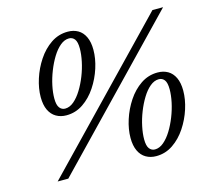

<svg xmlns="http://www.w3.org/2000/svg" viewBox="-99 -794 999 916"><g transform="rotate(-15 400.0 -336.5)"><path d="M78 0 726.5 -673H779L130.5 0ZM203 -326.5Q225.5 -326.5 246.5 -344.2Q267.5 -362 285.2 -390.8Q303 -419.5 316.5 -453.8Q330 -488 337.2 -522.5Q344.5 -557 344.5 -585.5Q344.5 -618.5 334 -632Q323.5 -645.5 306.5 -645.5Q284 -645.5 263 -628Q242 -610.5 224.2 -581.5Q206.5 -552.5 193 -518.2Q179.5 -484 172.2 -449.5Q165 -415 165 -386.5Q165 -354 175.8 -340.2Q186.5 -326.5 203 -326.5ZM309 -678Q337.5 -678 359.2 -665.5Q381 -653 393.2 -627.2Q405.5 -601.5 405.5 -563Q405.5 -520 390.5 -473.2Q375.5 -426.5 348.5 -385.8Q321.5 -345 284 -319.5Q246.5 -294 201 -294Q172.5 -294 150.5 -306.8Q128.5 -319.5 116.2 -345.2Q104 -371 104 -409.5Q104 -452 119 -498.8Q134 -545.5 161 -586.2Q188 -627 225.5 -652.5Q263 -678 309 -678ZM566.5 -27.5Q589 -27.5 610 -45.2Q631 -63 648.8 -91.8Q666.5 -120.5 680 -154.8Q693.5 -189 700.8 -223.5Q708 -258 708 -286.5Q708 -319.5 697.5 -333Q687 -346.5 670 -346.5Q647.5 -346.5 626.5 -329Q605.5 -311.5 587.8 -282.5Q570 -253.5 556.5 -219.2Q543 -185 535.8 -150.5Q528.5 -116 528.5 -87.5Q528.5 -55 539.2 -41.2Q550 -27.5 566.5 -27.5ZM672.5 -379Q701 -379 722.8 -366.5Q744.5 -354 756.8 -328.2Q769 -302.5 769 -264Q769 -221 754 -174.2Q739 -127.5 712 -86.8Q685 -46 647.5 -20.5Q610 5 564.5 5Q536 5 514 -7.8Q492 -20.5 479.8 -46.2Q467.5 -72 467.5 -110.5Q467.5 -153 482.5 -199.8Q497.5 -246.5 524.5 -287.2Q551.5 -328 589 -353.5Q626.5 -379 672.5 -379Z"/></g></svg>

Font: Newsreader 17pt
Style: Italic
Weight: 400
Italic angle: -17°
Version: Version 1.003